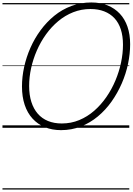

<svg xmlns="http://www.w3.org/2000/svg" viewBox="-20 -1035 1074 1555"><path d="M474 19Q402 19 343.5 -5Q285 -29 243.5 -74.5Q202 -120 180 -185.5Q158 -251 158 -335Q158 -412 175.5 -492Q193 -572 226.5 -648Q260 -724 309 -790.5Q358 -857 420 -907.5Q482 -958 558 -986.5Q634 -1015 720 -1015Q793 -1015 851 -991.5Q909 -968 950 -924.5Q991 -881 1012.5 -818.5Q1034 -756 1034 -677Q1034 -600 1017 -518.5Q1000 -437 966 -359Q932 -281 883.5 -212.5Q835 -144 772.5 -92Q710 -40 635 -10.5Q560 19 474 19ZM480 -35Q556 -35 622 -62.5Q688 -90 743 -138Q798 -186 841.5 -249Q885 -312 915 -383.5Q945 -455 960.5 -529Q976 -603 976 -673Q976 -743 958.5 -797Q941 -851 907 -887.5Q873 -924 824 -943Q775 -962 713 -962Q639 -962 573 -936Q507 -910 451.5 -863.5Q396 -817 352.5 -756.5Q309 -696 278.5 -626Q248 -556 232 -483Q216 -410 216 -339Q216 -266 234 -209.5Q252 -153 286 -114Q320 -75 369 -55Q418 -35 480 -35ZM0 490H1027V500H0ZM0 -20H1027V0H0ZM0 -505H1027V-500H0ZM0 -1010H1027V-1000H0Z"/></svg>

Font: Playwrite AU TAS Guides
Style: Regular
Weight: 400
Designer: Veronika Burian, José Scaglione
Foundry: TypeTogether
Version: Version 1.003